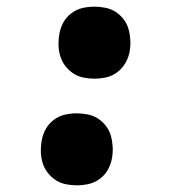

<svg xmlns="http://www.w3.org/2000/svg" viewBox="-20 -548 540 576"><path d="M263 -312Q246 -312 229.5 -315.5Q213 -319 199.5 -328Q186 -337 176 -350Q166 -363 161 -379Q156 -395 155.5 -412Q155 -429 158 -446Q161 -464 170 -480.5Q179 -497 194.5 -508.5Q210 -520 227.5 -524Q245 -528 263 -528Q280 -528 297 -524.5Q314 -521 327.5 -512Q341 -503 351 -490Q361 -477 365.5 -461Q370 -445 371 -428Q372 -411 369 -394Q366 -376 356.5 -359.5Q347 -343 332 -331.5Q317 -320 299 -316Q281 -312 263 -312ZM210 8Q193 8 176.5 4.5Q160 1 146.5 -8Q133 -17 123 -30Q113 -43 108 -59Q103 -75 102.5 -92Q102 -109 105 -126Q108 -144 117 -160.5Q126 -177 141.5 -188.5Q157 -200 174.5 -204Q192 -208 210 -208Q227 -208 244 -204.5Q261 -201 274.5 -192Q288 -183 298 -170Q308 -157 312.5 -141Q317 -125 318 -108Q319 -91 316 -74Q313 -56 304 -39.5Q295 -23 279.5 -11.5Q264 0 246 4Q228 8 210 8Z"/></svg>

Font: Iosevka Curly Slab Heavy
Style: Italic
Weight: 900
Italic angle: -9°
Monospace: yes
Designer: Belleve Invis
Foundry: Belleve Invis
Version: Version 22.1.2; ttfautohint (v1.8.4)